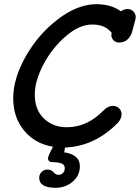

<svg xmlns="http://www.w3.org/2000/svg" viewBox="-20 -696 668 916"><path d="M246 200Q167 200 167 152Q167 136 178.5 124.5Q190 113 205 113Q226 113 237 127Q245 138 260 138Q272 138 280.5 129Q289 120 289 107Q289 86 264 81Q251 78 240 78Q229 78 223 77Q209 74 209 59Q209 49 233 4Q147 -10 95 -73Q43 -136 43 -227Q43 -321 102.5 -426.5Q162 -532 256 -604Q350 -676 440 -676Q510 -676 557 -642Q573 -653 588 -653Q608 -653 619.5 -638Q631 -623 626 -603L610 -543Q604 -522 588 -507.5Q572 -493 548 -493Q531 -493 520 -505.5Q509 -518 512 -534L513 -539Q482 -579 420 -579Q358 -579 293 -522.5Q228 -466 187 -388Q146 -310 146 -245Q146 -172 189.5 -130.5Q233 -89 299 -89Q397 -89 476 -171Q496 -191 519 -191Q536 -191 548 -179.5Q560 -168 560 -151Q560 -130 543 -111Q433 2 290 8Q288 24 286 31Q300 32 316 38Q361 54 361 97Q361 142 326.5 171Q292 200 246 200Z"/></svg>

Font: Comic Neue
Style: Bold Italic
Weight: 700
Italic angle: -12°
Designer: Craig Rozynski
Foundry: Craig Rozynski
Version: Version 2.003